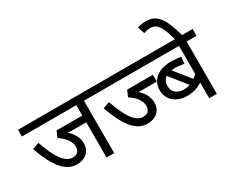

<svg xmlns="http://www.w3.org/2000/svg" viewBox="-128 -1322 2093 1749"><g transform="rotate(-30 918.0 -448.0)"><path d="M756.8 -622.1H0V-550.8H572.3V-441.4H301.8L273.4 -377C342.3 -332.5 379.4 -279.8 379.4 -227.1C379.4 -178.2 353.5 -153.3 306.2 -153.3C229.5 -153.3 164.6 -240.7 101.6 -426.3L31.2 -400.9C107.9 -184.6 191.9 -79.6 310.1 -79.6C390.1 -79.6 458.5 -124 458.5 -218.3C458.5 -272.5 430.2 -327.6 378.9 -372.1C391.1 -370.1 410.2 -370.1 435.1 -370.1H572.3V0H652.8V-550.8H756.8Z M1329.1 -550.8V-622.1H742.2V-550.8ZM1314.5 -370.1V-441.4H1043.9L1015.6 -377C1084.5 -332.5 1121.6 -279.8 1121.6 -227.1C1121.6 -178.2 1095.7 -153.3 1048.3 -153.3C971.7 -153.3 906.7 -240.7 843.8 -426.3L773.4 -400.9C850.1 -184.6 934.1 -79.6 1052.2 -79.6C1132.3 -79.6 1200.7 -124 1200.7 -218.3C1200.7 -272.5 1172.4 -327.6 1121.1 -372.1C1133.3 -370.1 1152.3 -370.1 1177.2 -370.1Z M1251 -622.1V-550.8H1652.3V-256.3C1638.7 -243.2 1626.5 -232.4 1615.7 -224.6L1481.4 -392.6C1492.7 -394 1505.4 -395 1518.6 -395C1543 -395 1574.7 -391.6 1614.3 -384.8L1620.1 -453.6C1610.8 -456.1 1595.7 -458.5 1573.7 -460.9C1551.8 -462.9 1532.2 -463.9 1515.6 -463.9C1384.8 -463.9 1297.4 -398.9 1297.4 -286.1C1297.4 -252.9 1305.7 -223.6 1322.3 -198.2C1355.5 -147 1417.5 -117.7 1491.7 -117.7C1550.3 -117.7 1601.6 -131.8 1652.3 -165V0H1732.4V-550.8H1836.4V-622.1ZM1558.6 -194.8C1538.1 -187.5 1516.1 -184.1 1492.7 -184.1C1429.7 -184.1 1377.9 -217.3 1377.9 -286.6C1377.9 -322.8 1391.6 -350.6 1418.9 -369.6Z M1728 -614.7C1698.7 -723.6 1668.5 -794.4 1634.3 -836.4C1600.1 -878.4 1560.1 -896.5 1503.4 -896.5C1469.7 -896.5 1441.9 -892.1 1412.6 -881.8L1437 -809.1C1464.8 -820.3 1483.4 -822.8 1506.3 -822.8C1529.8 -822.8 1549.8 -816.4 1565.9 -803.7C1582 -790.5 1597.2 -769.5 1610.4 -740.7C1624 -711.4 1638.2 -669.4 1652.3 -614.7Z"/></g></svg>

Font: Noto Reveo Sans
Style: Regular
Weight: 400
Designer: Monotype Design team
Foundry: Monotype Imaging Inc.
Version: Version 1.04